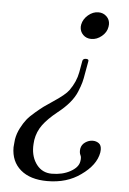

<svg xmlns="http://www.w3.org/2000/svg" viewBox="-50 -488 505 749"><g transform="rotate(5 202.5 -113.5)"><path d="M349.1 -397Q345.7 -375.5 326.9 -359.9Q308.1 -344.2 286.1 -344.2Q266.6 -344.2 253.9 -356.9Q241.2 -369.6 241.2 -388.2Q241.2 -389.6 241.7 -392.6Q242.2 -395.5 242.2 -397Q246.6 -418.5 265.1 -434.3Q283.7 -450.2 305.2 -450.2Q324.2 -450.2 337.2 -437.7Q350.1 -425.3 350.1 -407.2Q350.1 -405.3 349.6 -401.9Q349.1 -398.4 349.1 -397ZM285.2 136.2Q288.6 118.7 283.2 109.9Q278.8 100.6 280.8 85.9Q283.7 69.8 297.6 60.3Q311.5 50.8 327.1 50.8Q340.3 50.8 350.6 58.1Q360.8 65.4 360.8 83Q360.8 84.5 360.4 88.4Q359.9 92.3 359.9 94.2Q351.1 144 293.9 184.1Q240.2 223.1 163.1 223.1Q96.2 223.1 58.6 190.9Q21 158.7 21 103Q21 97.2 22.5 85.7Q23.9 74.2 23.9 71.8Q27.8 48.8 38.8 27.6Q49.8 6.3 61 -7.8Q72.3 -22 92.8 -39.3Q113.3 -56.6 124 -64.5L158.2 -87.9Q205.6 -119.1 219.2 -138.2Q244.1 -172.9 251 -210.9L258.8 -254.9Q260.3 -265.1 272.9 -265.1Q285.2 -265.1 282.2 -254.9L273.9 -209Q270.5 -187.5 266.6 -172.9Q262.7 -158.2 253.4 -135.5Q244.1 -112.8 225.6 -90.8Q207 -68.8 180.2 -47.9Q143.1 -18.1 123.8 8.3Q104.5 34.7 99.1 67.9Q97.2 85.4 97.2 94.2Q97.2 136.2 119.4 164.6Q141.6 192.9 178.2 192.9Q220.2 192.9 250.7 176Q281.2 159.2 285.2 136.2Z"/></g></svg>

Font: Linux Libertine G
Style: Italic
Weight: 400
Italic angle: -12°
Designer: Philipp H. Poll
Foundry: Philipp H. Poll
Version: Version 5.1.3